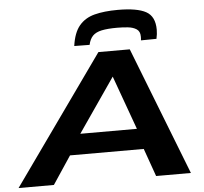

<svg xmlns="http://www.w3.org/2000/svg" viewBox="-97 -997 1129 1061"><g transform="rotate(-5 467.0 -466.5)"><path d="M-37 0 468 -710H642L919 0H726L671 -155H262L159 0ZM329 -269H643L535 -568ZM595 -933Q702 -933 751 -906Q800 -879 800 -805Q800 -781 794 -755L708 -754Q709 -761 709 -766.5Q709 -772 709 -776Q709 -804 690 -816.5Q671 -829 642 -832Q613 -835 583 -835Q529 -835 496.5 -828Q464 -821 447 -803.5Q430 -786 423 -754L338 -755Q348 -828 380 -866.5Q412 -905 465.5 -919Q519 -933 595 -933Z"/></g></svg>

Font: Georama ExtraExtended SemiBold
Style: Italic
Weight: 600
Width: 8
Italic angle: -9°
Designer: Jean-Baptiste Levee
Foundry: Production Type
Version: Version 1.000